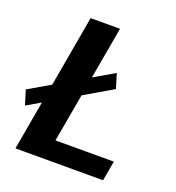

<svg xmlns="http://www.w3.org/2000/svg" viewBox="-140 -775 804 875"><g transform="rotate(20 261.5 -337.5)"><path d="M6 -198 370 -410.5 348.5 -481 -15.5 -268.5ZM32 0H457L474 -96.5H191L293.5 -675H151Z"/></g></svg>

Font: Anybody Thin SemiBold
Style: Italic
Weight: 600
Italic angle: -10°
Version: Version 1.113;gftools[0.9.25]